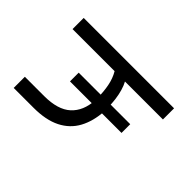

<svg xmlns="http://www.w3.org/2000/svg" viewBox="-173 -882 1059 1059"><g transform="rotate(-45 356.5 -352.5)"><path d="M526 0V-296Q506 -285 478.5 -277Q451 -269 420 -265Q389 -261 360 -261L380 -274V-109H312V-274L330 -260Q248 -265 189 -297Q130 -329 98.5 -391.5Q67 -454 67 -550V-705H154V-555Q154 -448 201.5 -396Q249 -344 336 -339L312 -329V-511H380V-329L357 -339Q403 -339 447 -347.5Q491 -356 526 -377V-705H613V0Z"/></g></svg>

Font: Nunito Sans 9pt
Style: Regular
Weight: 400
Version: Version 3.101;gftools[0.9.27]